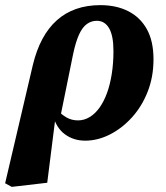

<svg xmlns="http://www.w3.org/2000/svg" viewBox="-45 -534 646 748"><path d="M1 194 -25 180 83 -281Q111 -397 177 -455.5Q243 -514 346 -514Q408 -514 454.5 -490.5Q501 -467 527 -420.5Q553 -374 553 -303Q553 -234 530 -176Q507 -118 468 -75.5Q429 -33 382 -9.5Q335 14 287 14Q241 14 207 -11.5Q173 -37 160 -89L178 -106Q194 -88 214 -76.5Q234 -65 259 -65Q283 -65 304.5 -78Q326 -91 343 -115Q360 -139 372 -172Q384 -205 390.5 -246.5Q397 -288 397 -335Q397 -395 380 -424Q363 -453 332 -453Q311 -453 293.5 -440.5Q276 -428 263 -399.5Q250 -371 240 -324L189 -73L170 -68L139 178Z"/></svg>

Font: Source Serif 4
Style: Bold Italic
Weight: 700
Italic angle: -12°
Designer: Frank Grießhammer
Foundry: Adobe Systems Incorporated
Version: Version 4.004;hotconv 1.0.116;makeotfexe 2.5.65601